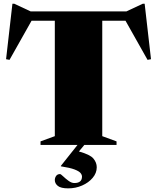

<svg xmlns="http://www.w3.org/2000/svg" viewBox="-20 -776 841 1028"><path d="M345.5 232.5Q306 232.5 289.8 219.5Q273.5 206.5 273.5 188Q273.5 176 280.5 166Q287.5 156 301.5 156Q305.5 156 318 168Q330.5 180 346.8 192Q363 204 378 204Q419 204 419 169.5Q419 160 411 150.2Q403 140.5 378.8 131.2Q354.5 122 306 114.5V112L395 0H197V-19L273.5 -47V-665H149L31 -455.5L12.5 -459L46.5 -756H56.5L144 -715H657L744.5 -756H754.5L788.5 -459L770 -455.5L652 -665H527.5V-47L604 -19V0H431.5L402.5 35Q462.5 51.5 480.2 73Q498 94.5 498 119.5Q498 150.5 476.2 176.2Q454.5 202 419.8 217.2Q385 232.5 345.5 232.5Z"/></svg>

Font: Newsreader 72pt ExtraBold
Style: Regular
Weight: 800
Designer: Hugues Gentile
Foundry: Production Type
Version: Version 1.003; ttfautohint (v1.8.3)